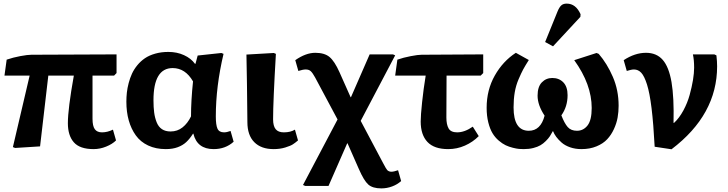

<svg xmlns="http://www.w3.org/2000/svg" viewBox="-20 -816 4056 1069"><path d="M501 14.2Q424.3 14.2 391.1 -23.7Q357.9 -61.5 357.9 -129.9Q357.9 -209.5 391.1 -395H249L203.1 -1L64 7.8L51.8 2.9L145 -395H4.9L17.1 -483.9Q52.7 -496.1 93.5 -503.7Q134.3 -511.2 154.8 -511.2L628.9 -513.2V-409.2L615.2 -395H495.1V-154.8Q495.1 -114.3 507.8 -96.7Q520.5 -79.1 547.9 -79.1Q578.1 -79.1 608.9 -94.2L626 -34.2Q605.5 -13.7 571 0.2Q536.6 14.2 501 14.2Z M903.3 14.2Q847.7 14.2 804.9 -5.9Q762.2 -25.9 736.1 -62.3Q710 -98.6 696.8 -145.8Q683.6 -192.9 683.6 -250Q683.6 -275.4 686.3 -300.3Q689 -325.2 696.3 -353.3Q703.6 -381.3 714.8 -405.8Q726.1 -430.2 744.6 -452.9Q763.2 -475.6 786.9 -491.7Q810.5 -507.8 844 -517.3Q877.4 -526.9 917.5 -526.9Q965.3 -526.9 1004.4 -509Q1043.5 -491.2 1065.4 -460.9H1068.4L1080.6 -506.8L1212.4 -521L1224.6 -516.1Q1181.6 -334.5 1181.6 -168Q1181.6 -120.1 1190.9 -99.6Q1200.2 -79.1 1227.5 -79.1Q1242.7 -79.1 1263.7 -86.9L1280.8 -26.9Q1235.4 14.2 1169.4 14.2Q1077.6 14.2 1056.6 -71.8H1054.7Q1036.1 -42.5 1016.8 -24.7Q997.6 -6.8 969.2 3.7Q940.9 14.2 903.3 14.2ZM929.7 -84Q967.8 -84 996.3 -106.7Q1024.9 -129.4 1043.5 -168Q1043.5 -254.9 1054.7 -362.8Q1011.7 -437 941.4 -437Q834.5 -437 834.5 -257.8Q834.5 -218.3 838.4 -189.2Q842.3 -160.2 852.3 -135Q862.3 -109.9 881.6 -96.9Q900.9 -84 929.7 -84Z M1503.4 14.2Q1434.1 14.2 1395.8 -24.4Q1357.4 -63 1357.4 -136.2Q1357.4 -209.5 1355 -347.7Q1352.5 -485.8 1352.1 -512.2L1504.4 -521L1516.1 -516.1Q1500.5 -250 1500.5 -151.9Q1500.5 -114.3 1514.9 -96.7Q1529.3 -79.1 1560.1 -79.1Q1597.7 -79.1 1622.1 -94.2L1639.2 -34.2Q1624 -21 1610.8 -12.5Q1597.7 -3.9 1568.4 5.1Q1539.1 14.2 1503.4 14.2Z M2103 232.9Q2054.7 232.9 2030.5 211.4Q2006.3 189.9 1978 125L1915 -18.1H1913.1L1809.1 219.2H1679.2L1667 213.9L1859.4 -150.9L1734.4 -384.8Q1720.7 -409.7 1710.4 -419.4Q1700.2 -429.2 1682.1 -429.2Q1667 -429.2 1641.1 -420.9L1624 -481Q1682.6 -522 1735.4 -522Q1787.1 -522 1814.9 -498.5Q1842.8 -475.1 1870.1 -414.1L1932.1 -274.9H1934.1L2038.1 -513.2H2168L2180.2 -507.8L1988.3 -143.1L2112.3 90.8Q2130.4 125.5 2136.2 131.3Q2145.5 140.1 2159.2 140.1Q2172.4 140.1 2196.3 131.8L2213.4 191.9Q2192.9 210.9 2163.6 221.9Q2134.3 232.9 2103 232.9Z M2475.1 14.2Q2397.5 14.2 2359.9 -25.6Q2322.3 -65.4 2322.3 -139.2Q2322.3 -172.9 2330.1 -246.8Q2337.9 -320.8 2350.1 -395H2180.2L2192.4 -483.9Q2226.1 -495.6 2266.8 -503.4Q2307.6 -511.2 2327.1 -511.2L2670.4 -513.2V-409.2L2656.2 -395H2466.3Q2465.3 -314.9 2465.3 -162.1Q2465.3 -122.6 2477.8 -100.8Q2490.2 -79.1 2525.4 -79.1Q2566.9 -79.1 2612.3 -110.8L2645.5 -58.1Q2612.8 -24.9 2568.6 -5.4Q2524.4 14.2 2475.1 14.2Z M3059.1 -558.1 3015.1 -582 3084.5 -752.9Q3093.8 -775.4 3104.7 -785.6Q3115.7 -795.9 3135.3 -795.9Q3186 -795.9 3212.4 -736.8L3211.4 -722.2ZM2896.5 14.2Q2883.3 14.2 2870.4 13.2Q2857.4 12.2 2835.7 6.8Q2814 1.5 2795.4 -7.3Q2776.9 -16.1 2756.6 -33.4Q2736.3 -50.8 2722.2 -74.2Q2708 -97.7 2698.7 -134.3Q2689.5 -170.9 2689.5 -215.8Q2689.5 -315.4 2734.9 -395.5Q2780.3 -475.6 2852.1 -522L2924.3 -481.9Q2903.3 -448.7 2892.8 -429.2Q2882.3 -409.7 2867.4 -375Q2852.5 -340.3 2845.9 -301.8Q2839.4 -263.2 2839.4 -217.8Q2839.4 -87.9 2924.3 -87.9Q2990.2 -87.9 3012.2 -171.9Q2973.1 -231 2973.1 -283.2Q2973.1 -333 2996.8 -357.4Q3020.5 -381.8 3055.2 -381.8Q3092.8 -381.8 3116.5 -357.4Q3140.1 -333 3140.1 -286.1Q3140.1 -222.2 3105.5 -173.8Q3122.6 -129.4 3140.9 -108.6Q3159.2 -87.9 3192.4 -87.9Q3228 -87.9 3251.2 -117.4Q3274.4 -147 3274.4 -214.8Q3274.4 -346.2 3177.2 -481L3301.3 -521L3313.5 -516.1Q3359.9 -462.4 3392.1 -388.2Q3424.3 -314 3424.3 -227.1Q3424.3 -193.4 3418.7 -161.6Q3413.1 -129.9 3398.2 -97.4Q3383.3 -64.9 3360.8 -40.8Q3338.4 -16.6 3301.3 -1.2Q3264.2 14.2 3217.3 14.2Q3183.1 14.2 3154.3 4.2Q3125.5 -5.9 3106.9 -22.2Q3088.4 -38.6 3076.9 -54.2Q3065.4 -69.8 3059.1 -85.9H3058.1Q3049.3 -69.3 3041.3 -57.1Q3033.2 -44.9 3019 -30.8Q3004.9 -16.6 2989 -7.3Q2973.1 2 2949.2 8.1Q2925.3 14.2 2896.5 14.2Z M3718.8 15.1 3625 1Q3618.2 -127.9 3607.7 -213.4Q3597.2 -298.8 3582.3 -345.7Q3567.4 -392.6 3550.3 -410.9Q3533.2 -429.2 3509.8 -429.2Q3495.1 -429.2 3469.7 -420.9L3452.6 -481Q3514.6 -522 3576.7 -522Q3635.3 -522 3669.7 -482.9Q3704.1 -443.8 3718.8 -358.9Q3733.4 -273.9 3730 -131.8H3732.9Q3761.7 -158.2 3784.7 -200.7Q3807.6 -243.2 3819.8 -287.6Q3832 -332 3838.4 -370.8Q3844.7 -409.7 3844.7 -439Q3844.7 -482.4 3837.9 -513.2H3957L3968.8 -507.8Q3972.7 -473.6 3972.7 -446.8Q3972.7 -177.2 3718.8 15.1Z"/></svg>

Font: Literata Book
Style: Bold
Weight: 700
Designer: Latin by Veronika Burian and Jose Scaglione. Greek by Irene Vlachou. Cyrillic by Vera Evstafieva
Foundry: TypeTogether
Version: Version 2.003;PS 002.003;hotconv 1.0.88;makeotf.lib2.5.64775